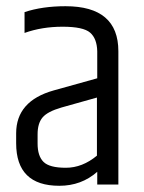

<svg xmlns="http://www.w3.org/2000/svg" viewBox="-20 -594 465 618"><path d="M101 -162V-132Q101 -92 120 -73Q139 -54 192 -54Q245 -54 292 -93V-280L178 -248Q133 -235 117 -216Q101 -197 101 -162ZM191 -574Q361 -574 361 -429V0H293V-41Q242 4 171 4Q32 4 32 -133V-165Q32 -269 153 -303L293 -342V-429Q292 -470 270 -489Q248 -508 181.5 -508Q115 -508 59 -488V-555Q116 -574 191 -574Z"/></svg>

Font: Khand
Style: Regular
Weight: 400
Designer: Devanagari: Sanchit Sawaria, Jyotish Sonowal; Latin: Satya Rajpurohit
Foundry: Indian Type Foundry
Version: Version 1.101;PS 1.0;hotconv 1.0.78;makeotf.lib2.5.61930; tt